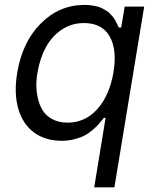

<svg xmlns="http://www.w3.org/2000/svg" viewBox="-20 -573 649 797"><path d="M454.9 204.5H371.1L418.3 -83.8H411.2Q409.8 -82 407 -78.5Q396 -64.6 388.7 -56.5Q381.4 -48.3 364.7 -33.7Q348 -19.2 331.7 -10.7Q315.3 -2.1 290 4.6Q264.6 11.4 236.2 11.4Q168.3 11.4 121.4 -22.9Q74.6 -57.2 55.9 -121.6Q37.3 -186.1 51.5 -271.3Q72.8 -399.1 149.7 -475.9Q226.6 -552.6 330.6 -552.6Q346.6 -552.6 361.2 -550.4Q375.7 -548.3 386.7 -545.3Q397.7 -542.3 408 -536.4Q418.3 -530.5 425.1 -526.3Q431.8 -522 439.1 -513.8Q446.4 -505.7 449.9 -501.4Q453.5 -497.2 458.6 -487.9Q463.8 -478.7 465 -476Q466.3 -473.4 470.2 -464.8Q472.3 -460.6 473 -458.8H483L497.5 -545.5H578.5ZM451 -272.7Q466.6 -366.5 435.2 -421.9Q403.8 -477.3 328.5 -477.3Q277 -477.3 236 -449.8Q195 -422.2 170.5 -377Q146 -331.7 135.7 -272.7Q127.8 -229 132.6 -190.9Q137.4 -152.7 151.5 -124.6Q165.5 -96.6 193.5 -80.3Q221.6 -63.9 259.9 -63.9Q334.2 -63.9 384.6 -120.9Q435 -177.9 451 -272.7Z"/></svg>

Font: Karasuma Gothic
Style: Italic
Weight: 400
Italic angle: -9.39999°
Designer: Rasmus Andersson / Ryoko Nishizuka
Foundry: Genbu
Version: Version 1.00